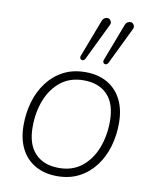

<svg xmlns="http://www.w3.org/2000/svg" viewBox="-86 -822 709 894"><g transform="rotate(10 269.0 -375.0)"><path d="M245 8Q186 8 142 -17Q98 -42 74.5 -88.5Q51 -135 51 -200Q51 -258 66.5 -310.5Q82 -363 113 -404Q144 -445 189 -468.5Q234 -492 293 -492Q353 -492 396.5 -467Q440 -442 463.5 -395.5Q487 -349 487 -284Q487 -226 471.5 -173.5Q456 -121 425 -80Q394 -39 349 -15.5Q304 8 245 8ZM247 -31Q311 -31 355 -66Q399 -101 421.5 -159Q444 -217 444 -286Q444 -369 403.5 -411Q363 -453 291 -453Q227 -453 183 -418Q139 -383 116.5 -325.5Q94 -268 94 -198Q94 -116 134.5 -73.5Q175 -31 247 -31ZM474 -726 390 -553Q387 -547 382 -545Q377 -543 372.5 -545Q368 -547 366 -551.5Q364 -556 366 -562L433 -738Q437 -749 444 -753.5Q451 -758 458 -758Q465 -758 470 -753.5Q475 -749 477 -742Q479 -735 474 -726ZM365 -726 281 -553Q278 -547 273 -545Q268 -543 263.5 -545Q259 -547 257 -551.5Q255 -556 257 -562L324 -738Q328 -749 335 -753.5Q342 -758 349 -758Q356 -758 361 -753.5Q366 -749 368 -742Q370 -735 365 -726Z"/></g></svg>

Font: Nunito Variable Extra Light
Style: Italic
Weight: 200
Italic angle: -9°
Designer: Vernon Adams
Foundry: Vernon Adams
Version: Version 3.602